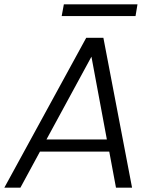

<svg xmlns="http://www.w3.org/2000/svg" viewBox="-38 -864 710 884"><path d="M496 0 465 -166H146L56 0H-18L359 -690H438L570 0ZM246 -790 256 -844H595L586 -790ZM454 -222 383 -603 176 -222Z"/></svg>

Font: Poppins Light
Style: Italic
Weight: 300
Italic angle: -10°
Designer: Ninad Kale (Devanagari), Jonny Pinhorn (Latin)
Foundry: Indian Type Foundry
Version: Version 3.200;PS 1.000;hotconv 16.6.54;makeotf.lib2.5.65590